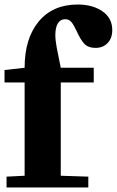

<svg xmlns="http://www.w3.org/2000/svg" viewBox="-20 -830 517 850"><path d="M0 -520 89 -530Q89 -660 151.5 -735Q214 -810 324 -810Q390 -810 433.5 -780Q477 -750 477 -697Q477 -661 456.5 -639.5Q436 -618 403 -618Q370 -618 353 -636.5Q336 -655 320 -691Q307 -719 296.5 -732Q286 -745 268 -745Q248 -745 236.5 -727Q225 -709 225 -675Q225 -652 231 -620L249 -530H395V-465H249V-52L371 -48V0H9V-48L89 -52V-465H0Z"/></svg>

Font: Minipax
Style: Bold
Weight: 700
Designer: Raphaël Ronot, Igor Stepanchenko (Cyrillic)
Foundry: steppetype
Version: Version 1.002